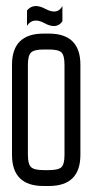

<svg xmlns="http://www.w3.org/2000/svg" viewBox="-20 -616 308 640"><path d="M195 -400Q195 -431 185 -441Q175 -451 143 -451H125Q94 -451 83.5 -441Q73 -431 73 -400V-100Q73 -69 83.5 -59Q94 -49 125 -49H143Q175 -49 185 -59Q195 -69 195 -100ZM20 -100V-400Q20 -504 125 -504H143Q248 -504 248 -400V-100Q248 4 143 4H125Q20 4 20 -100ZM188 -596V-545Q168 -516 126 -540Q89 -559 70 -530V-581Q92 -608 132 -586Q172 -565 188 -596Z"/></svg>

Font: Karantina Light
Style: Regular
Weight: 300
Designer: Rony Koch
Foundry: Rony Koch
Version: Version 1.000; ttfautohint (v1.8.3)